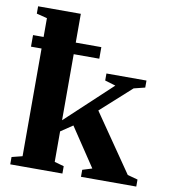

<svg xmlns="http://www.w3.org/2000/svg" viewBox="-79 -762 734 830"><g transform="rotate(10 288.0 -347.0)"><path d="M332 0V-30.8L374 -43.9L261.2 -212.9L209 -177.7V-43.9L250.5 -32.2V0H21.5V-32.2L67.9 -43.9V-516.6H21.5V-567.4H67.9V-649.9L21.5 -661.6V-693.8H209V-567.4H321.3V-516.6H209V-226.6L409.7 -414.1L362.8 -428.2V-459H538.6V-428.2L489.7 -416L356 -295.4L529.8 -43L574.7 -30.8V0Z"/></g></svg>

Font: Tinos
Style: Bold
Weight: 700
Designer: Steve Matteson
Foundry: Monotype Imaging Inc.
Version: Version 1.23